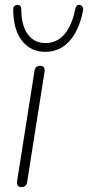

<svg xmlns="http://www.w3.org/2000/svg" viewBox="-20 -759 360 785"><path d="M67 6Q57 6 52.5 -0.5Q48 -7 50 -19L121 -469Q124 -490 145 -490Q155 -490 159.5 -483.5Q164 -477 162 -465L91 -15Q88 6 67 6ZM165 -547Q105 -547 69.5 -593Q34 -639 34 -721Q34 -729 38 -733.5Q42 -738 49 -739Q57 -740 62 -735.5Q67 -731 67 -722Q67 -655 93.5 -619Q120 -583 166 -583Q213 -583 244 -619.5Q275 -656 288 -724Q290 -732 294.5 -736Q299 -740 306 -739Q314 -738 317.5 -731Q321 -724 319 -713Q303 -634 263.5 -590.5Q224 -547 165 -547Z"/></svg>

Font: Nunito Variable Extra Light
Style: Italic
Weight: 200
Italic angle: -9°
Designer: Vernon Adams
Foundry: Vernon Adams
Version: Version 3.602